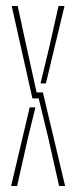

<svg xmlns="http://www.w3.org/2000/svg" viewBox="-20 -620 254 640"><path d="M177 0 140 -164 109 -292H88L19 -600H39L68 -466L102 -312H123L197 0ZM17 0 79 -262H98L74 -164L37 0ZM115 -342 145 -466 175 -600H195L133 -342Z"/></svg>

Font: Big Shoulders Stencil Thin
Style: Regular
Weight: 100
Designer: Patric King
Foundry: XO Type Co
Version: Version 2.001